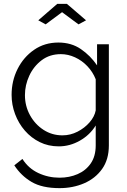

<svg xmlns="http://www.w3.org/2000/svg" viewBox="-20 -750 658 993"><path d="M284 7Q230 7 185.5 -15Q141 -37 108.5 -74.5Q76 -112 58 -160Q40 -208 40 -259Q40 -332 71 -393.5Q102 -455 156.5 -492.5Q211 -530 282 -530Q349 -530 398.5 -496Q448 -462 482 -412V-521H543V2Q543 75 508 124Q473 173 415 198Q357 223 288 223Q198 223 143.5 191Q89 159 54 105L96 72Q127 121 178.5 145Q230 169 288 169Q339 169 381.5 150.5Q424 132 449.5 95Q475 58 475 2V-101Q445 -52 393 -22.5Q341 7 284 7ZM303 -50Q344 -50 381 -69Q418 -88 443.5 -117.5Q469 -147 475 -179V-340Q460 -378 432 -407.5Q404 -437 368 -453.5Q332 -470 295 -470Q237 -470 195.5 -438.5Q154 -407 131.5 -358.5Q109 -310 109 -258Q109 -202 135 -154.5Q161 -107 205 -78.5Q249 -50 303 -50ZM178 -645 276 -730H326L425 -645L386 -624L301 -687L216 -624Z"/></svg>

Font: Raleway
Style: Regular
Weight: 400
Designer: Matt McInerney, Pablo Impallari, Rodrigo Fuenzalida
Foundry: Matt McInerney, Pablo Impallari, Rodrigo Fuenzalida
Version: Version 4.101;RELEASE